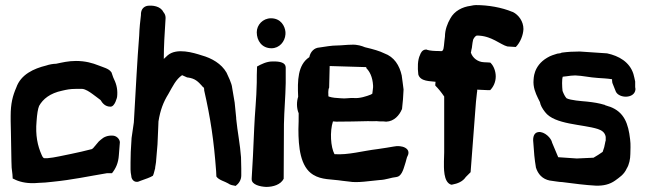

<svg xmlns="http://www.w3.org/2000/svg" viewBox="-20 -724 2542 756"><path d="M22 -247 23 -201 25 -89C25 -72 26 -56 29 -37L30 -21L35 -19C53 -9 82 -2 110 -3H118L133 -4C148 -4 167 -6 185 -8C266 -16 328 -30 401 -42H421C436 -61 446 -82 448 -113L452 -164V-165C450 -179 437 -190 423 -190C404 -191 389 -185 377 -174L369 -167L347 -141C346 -140 345 -139 342 -137C312 -129 288 -124 260 -118C233 -113 194 -103 166 -101H155C152 -101 148 -104 144 -114C128 -150 119 -191 124 -247C126 -275 129 -295 134 -307C149 -334 177 -357 225 -367C242 -371 256 -374 278 -374H304C317 -373 333 -362 344 -354C353 -347 366 -338 376 -330C383 -318 394 -304 415 -304C433 -304 441 -342 441 -342C444 -367 440 -390 429 -412C424 -422 422 -432 419 -439L418 -440C409 -454 386 -459 369 -466C344 -476 316 -484 279 -484C249 -484 225 -478 201 -473C190 -473 173 -470 162 -466C113 -454 62 -431 44 -379C30 -347 22 -316 22 -268Z M494 -85C494 -63 493 -49 497 -31C497 -21 505 -7 520 -8C524 -8 528 -10 533 -12C555 -20 571 -25 582 -32C586 -39 588 -53 591 -62V-65C591 -68 595 -84 595 -95C600 -146 601 -162 603 -221L604 -246C611 -290 623 -322 643 -354C660 -384 673 -412 697 -428C702 -425 712 -422 717 -419H719C748 -415 759 -404 777 -384V-383C782 -380 784 -379 784 -370V-368C809 -258 822 -172 831 -50L832 -29C841 -15 867 -9 878 -2C887 5 898 6 908 8C920 -1 930 -15 930 -33V-60L929 -105C926 -151 914 -214 911 -248V-249C910 -253 910 -257 910 -260L904 -320L894 -379C893 -395 877 -427 872 -438C852 -473 814 -495 774 -506C743 -516 676 -537 640 -506C634 -500 630 -497 625 -492V-496C625 -541 628 -590 632 -653V-654C632 -664 628 -671 623 -677C612 -700 580 -704 560 -701C546 -698 536 -688 535 -670V-665C532 -641 529 -613 528 -583C520 -484 515 -377 509 -277L507 -242C504 -221 501 -199 498 -180V-179C495 -139 494 -108 494 -85Z M971 -18C971 3 1004 11 1028 12C1056 12 1085 3 1097 -20V-22C1097 -87 1098 -160 1098 -235C1099 -289 1104 -341 1105 -397V-458C1105 -477 1084 -483 1052 -482C1030 -482 1008 -471 992 -462V-457C991 -438 991 -418 991 -399C990 -336 983 -275 981 -221C978 -137 974 -73 971 -22ZM991 -597C991 -564 1011 -534 1049 -534C1080 -534 1102 -560 1104 -589V-598C1102 -621 1086 -652 1047 -652C1015 -652 991 -626 991 -597Z M1154 -343C1148 -325 1147 -299 1156 -278C1156 -257 1156 -235 1155 -215C1155 -146 1162 -67 1213 -36C1247 -15 1284 -19 1329 -12L1355 -9C1387 -3 1439 -12 1474 -15C1501 -16 1519 -25 1541 -27C1560 -29 1568 -55 1574 -75C1579 -89 1582 -107 1585 -110C1600 -140 1562 -154 1530 -147C1515 -144 1493 -141 1467 -137C1408 -130 1351 -113 1297 -117C1282 -145 1278 -206 1291 -246C1294 -246 1299 -245 1304 -245C1332 -245 1401 -246 1429 -247C1440 -247 1449 -246 1463 -247C1468 -246 1478 -246 1483 -246C1487 -246 1493 -246 1500 -245H1501C1532 -246 1553 -271 1562 -293L1563 -294V-295C1566 -320 1568 -345 1569 -371V-372C1567 -391 1564 -408 1562 -425V-426C1553 -467 1532 -500 1493 -514C1475 -523 1451 -530 1417 -538C1405 -543 1387 -549 1366 -548C1346 -548 1324 -545 1309 -545C1284 -545 1260 -540 1238 -537C1217 -536 1202 -520 1198 -499C1152 -469 1151 -406 1154 -343ZM1273 -346C1273 -352 1271 -370 1276 -379L1278 -461V-464L1412 -460C1417 -460 1422 -460 1422 -459L1423 -455C1435 -443 1447 -422 1449 -387V-380C1448 -375 1448 -367 1446 -355C1446 -355 1443 -354 1441 -352C1424 -345 1396 -336 1374 -338C1354 -339 1341 -335 1323 -337C1305 -338 1288 -339 1274 -344C1274 -344 1273 -345 1273 -346Z M1627 -431C1635 -402 1676 -405 1695 -402C1695 -399 1694 -396 1694 -392V-387C1706 -375 1716 -363 1729 -344V-124L1728 -89C1728 -65 1725 -7 1756 3H1760C1782 -1 1802 -9 1814 -27L1833 -46L1852 -296C1853 -314 1855 -333 1858 -359C1859 -363 1859 -366 1859 -371L1902 -369H1910C1922 -381 1932 -400 1932 -423C1932 -443 1924 -464 1913 -475C1913 -475 1913 -478 1905 -478C1900 -478 1888 -479 1885 -479C1862 -480 1841 -495 1834 -517C1834 -518 1836 -522 1836 -527C1836 -530 1838 -531 1839 -544C1840 -551 1841 -561 1843 -568C1847 -577 1854 -584 1858 -584C1915 -584 1950 -548 1978 -541H1979L2011 -539C2029 -557 2040 -586 2041 -609V-610C2041 -639 2023 -665 1999 -677H1998C1955 -695 1902 -704 1854 -704C1848 -704 1842 -703 1833 -701C1801 -697 1769 -681 1753 -651C1742 -632 1732 -607 1732 -580C1731 -570 1729 -558 1728 -544C1726 -525 1723 -521 1712 -523H1710C1692 -523 1673 -524 1661 -528L1660 -529H1658C1642 -529 1636 -514 1634 -508C1624 -488 1624 -457 1627 -432Z M2080 -162C2082 -127 2085 -95 2090 -66V-65C2098 -39 2115 -19 2145 -13H2146C2155 -12 2182 -7 2194 -7C2241 -1 2286 5 2326 7C2356 8 2381 2 2402 -13C2418 -25 2437 -36 2448 -61C2457 -75 2462 -98 2462 -118C2462 -133 2464 -154 2461 -176C2454 -237 2438 -283 2381 -304H2380C2374 -306 2367 -308 2362 -310V-311H2361C2338 -318 2318 -321 2291 -324C2268 -326 2227 -329 2211 -337C2205 -343 2199 -355 2195 -366C2193 -383 2192 -413 2196 -422C2204 -423 2216 -424 2228 -426C2233 -426 2241 -427 2245 -427C2275 -426 2301 -419 2335 -417C2350 -416 2372 -415 2390 -412V-410C2390 -408 2390 -404 2391 -399V-398L2405 -363C2418 -336 2478 -335 2482 -371V-372C2482 -374 2482 -377 2481 -381V-403C2479 -413 2477 -422 2474 -433C2459 -480 2417 -504 2370 -514H2369L2265 -521H2257C2237 -521 2217 -520 2194 -517H2192C2189 -514 2182 -514 2176 -513H2175C2162 -509 2148 -505 2135 -497C2078 -464 2082 -411 2081 -411C2078 -381 2089 -357 2098 -338L2106 -322C2108 -310 2115 -297 2126 -283C2163 -233 2275 -235 2334 -216C2349 -211 2362 -203 2365 -185V-171C2365 -171 2364 -167 2363 -164V-163C2359 -143 2360 -146 2353 -126C2341 -117 2330 -111 2317 -103L2251 -100L2178 -105L2154 -162C2151 -180 2124 -207 2100 -204C2083 -202 2077 -185 2080 -162Z"/></svg>

Font: Vapor
Style: Bd
Weight: 700
Foundry: Cannot Into Space Fonts
Version: Version 0.179